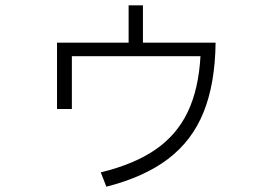

<svg xmlns="http://www.w3.org/2000/svg" viewBox="-20 -645 1040 724"><path d="M519 -484H793Q791 -329 747.5 -221.5Q704 -114 613.5 -45.5Q523 23 381 59L360 5Q487 -26 567 -81.5Q647 -137 688 -223Q729 -309 736 -433H251V-234H195V-484H465V-625H519Z"/></svg>

Font: IBM Plex Sans JP Light
Style: Regular
Weight: 300
Designer: Mike Abbink; Paul van der Laan; Pieter van Rosmalen; Wujin Sim; Yejin Wi; Jinhee Kim; Boomi Park; Yona Kim; Kichan Ma
Foundry: Sandoll Inc.
Version: Version 1.002